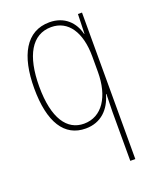

<svg xmlns="http://www.w3.org/2000/svg" viewBox="-143 -620 756 935"><g transform="rotate(-20 235.0 -152.5)"><path d="M368 -22V232H394V-527H373L370 -426H368C353 -488 306 -537 228 -537C107 -537 49 -429 49 -260C49 -83 109 10 219 10C299 10 348 -42 368 -114H370C369 -83 368 -42 368 -22ZM219 -15C132 -15 75 -93 75 -260C75 -419 128 -512 228 -512C316 -512 368 -435 368 -309V-229C368 -102 313 -15 219 -15Z"/></g></svg>

Font: Noto Sans Armenian Condensed Thin
Style: Regular
Weight: 100
Width: 3
Designer: Monotype Design Team
Foundry: Monotype Imaging Inc.
Version: Version 2.008